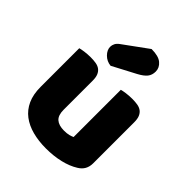

<svg xmlns="http://www.w3.org/2000/svg" viewBox="-212 -867 1006 1006"><g transform="rotate(45 291.0 -364.0)"><path d="M52 -479Q62 -482 83.5 -485Q105 -488 128 -488Q150 -488 167.5 -485Q185 -482 197 -473Q209 -464 215.5 -448.5Q222 -433 222 -408V-193Q222 -152 242 -134.5Q262 -117 300 -117Q323 -117 337.5 -121Q352 -125 360 -129V-479Q370 -482 391.5 -485Q413 -488 436 -488Q458 -488 475.5 -485Q493 -482 505 -473Q517 -464 523.5 -448.5Q530 -433 530 -408V-104Q530 -54 488 -29Q453 -7 404.5 4.5Q356 16 299 16Q245 16 199.5 4Q154 -8 121 -33Q88 -58 70 -97.5Q52 -137 52 -193ZM323 -744Q375 -744 398.5 -724Q422 -704 422 -676Q422 -650 408 -632.5Q394 -615 362 -598L233 -530Q203 -533 182 -554Q161 -575 161 -599Q161 -611 167 -623Q173 -635 187 -645Z"/></g></svg>

Font: BALOOCHETTANREGULAR
Style: Book
Weight: 400
Designer: Maithili Shingre and Ek Type
Foundry: Ek Type
Version: Version 1.100;PS 1.000;hotconv 1.0.88;makeotf.lib2.5.647800;